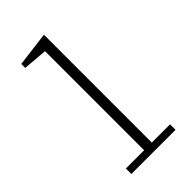

<svg xmlns="http://www.w3.org/2000/svg" viewBox="-170 -567 618 618"><g transform="rotate(-45 139.0 -258.0)"><path d="M42 -25H125V-476L42 -483V-501L160 -516V-25H243V0H42Z"/></g></svg>

Font: IBM Plex Serif ExtLt
Style: Regular
Weight: 200
Designer: Mike Abbink, Paul van der Laan, Pieter van Rosmalen
Foundry: Bold Monday
Version: Version 3.001